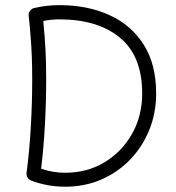

<svg xmlns="http://www.w3.org/2000/svg" viewBox="-20 -705 684 745"><path d="M112.3 -673.8Q161.1 -685.1 210.4 -685.1Q319.8 -685.1 404.5 -646.5Q489.3 -607.9 537.6 -531.7Q585.9 -455.6 585.9 -342.3Q585.9 -266.6 559.3 -200.9Q532.7 -135.3 484.9 -85.7Q437 -36.1 372.8 -8.3Q308.6 19.5 232.9 19.5Q162.6 19.5 100.1 -4.9Q90.8 -8.8 86.4 -17.1Q82 -25.4 83 -33.7Q93.8 -115.2 99.4 -210.7Q105 -306.2 105 -396Q105 -444.3 103.5 -482.7Q102.1 -521 99.1 -559.1Q96.2 -597.2 91.3 -644Q89.8 -655.3 96.7 -663.6Q103.5 -671.9 112.3 -673.8ZM147.9 -623.5Q153.8 -563 156.5 -512.5Q159.2 -461.9 159.2 -396Q159.2 -310.5 154.3 -220.7Q149.4 -130.9 139.6 -50.3Q185.1 -34.7 232.9 -34.7Q318.4 -34.7 385.7 -75.4Q453.1 -116.2 492.4 -185.8Q531.7 -255.4 531.7 -342.3Q531.7 -487.3 445.6 -558.6Q359.4 -629.9 210.4 -629.9Q178.2 -629.9 147.9 -623.5Z"/></svg>

Font: Mikhak Light
Style: Regular
Weight: 300
Designer: Amin Abedi
Version: Version 3.3